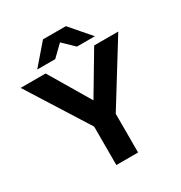

<svg xmlns="http://www.w3.org/2000/svg" viewBox="-208 -1060 1135 1206"><g transform="rotate(-30 360.0 -457.0)"><path d="M284.2 0V-278.8L5.9 -720.2H187L362.8 -423.8L539.1 -720.2H713.9L441.9 -280.8V0ZM153.8 -768.1 279.8 -914.1H445.8L571.8 -768.1H441.9L362.8 -844.2L284.2 -768.1Z"/></g></svg>

Font: Aspekta 400
Style: Bold
Weight: 700
Designer: Ivo Dolenc
Version: Version 2.000